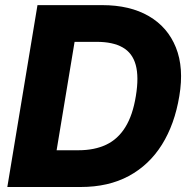

<svg xmlns="http://www.w3.org/2000/svg" viewBox="-20 -748 757 768"><path d="M302.7 0H84L107.9 -147H293.9Q357.9 -147 404.8 -169.2Q451.7 -191.4 481.4 -239.5Q511.2 -287.6 523.4 -363.8Q536.1 -440.4 522.9 -488.3Q509.8 -536.1 470.7 -558.3Q431.6 -580.6 367.2 -580.6H176.8L201.2 -727.5H388.7Q499.5 -727.5 575.2 -683.6Q650.9 -639.6 683.6 -558.1Q716.3 -476.6 697.3 -363.8Q678.7 -251 627.7 -169.4Q576.7 -87.9 495.1 -43.9Q413.6 0 302.7 0ZM302.7 -727.5 182.1 0H9.3L129.9 -727.5Z"/></svg>

Font: Inter 20pt ExtraBold
Style: Italic
Weight: 800
Italic angle: -9.3988°
Version: Version 4.001;git-66647c0bb